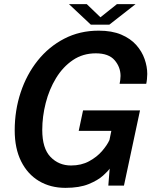

<svg xmlns="http://www.w3.org/2000/svg" viewBox="-20 -896 742 927"><path d="M296 11Q223.5 11 168.2 -22Q113 -55 82 -117.2Q51 -179.5 51 -266.5Q51 -363 79.8 -449.8Q108.5 -536.5 162 -603.5Q215.5 -670.5 290.2 -709.2Q365 -748 456.5 -748Q520.5 -748 565.2 -729Q610 -710 637.8 -678.8Q665.5 -647.5 678.2 -610.8Q691 -574 691 -539Q691 -528 689.5 -513.5Q688 -499 686 -491.5H557.5Q559 -498 560.5 -509.2Q562 -520.5 562 -529Q562 -572 533.5 -605.2Q505 -638.5 442.5 -638.5Q380 -638.5 331.8 -605.8Q283.5 -573 250.5 -518.8Q217.5 -464.5 200.8 -399Q184 -333.5 184 -268.5Q184 -179.5 224 -138.2Q264 -97 323 -97Q372.5 -97 410.2 -117.5Q448 -138 472.8 -166.8Q497.5 -195.5 508.5 -220L517.5 -264H360L381 -363H656L578.5 0H503L509.5 -82Q502 -70 477.2 -47.8Q452.5 -25.5 408 -7.2Q363.5 11 296 11ZM313 -876H399L465 -812.5L544.5 -876H634.5L508 -777H418.5Z"/></svg>

Font: Epilogue SemiBold
Style: Italic
Weight: 600
Italic angle: -12°
Designer: Tyler Finck
Foundry: Etcetera Type Co
Version: Version 2.111; ttfautohint (v1.8.3)